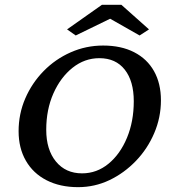

<svg xmlns="http://www.w3.org/2000/svg" viewBox="-20 -772 716 801"><path d="M305.7 8.8Q230.5 8.8 174.3 -20Q118.2 -48.8 87.9 -101.6Q57.6 -154.3 57.6 -224.6Q57.6 -296.9 85.4 -361.3Q113.3 -425.8 162.1 -475.6Q210.9 -525.4 274.9 -553.7Q338.9 -582 410.2 -582Q485.4 -582 539.6 -554.2Q593.8 -526.4 622.6 -475.1Q651.4 -423.8 651.4 -353.5Q651.4 -282.2 623.5 -216.8Q595.7 -151.4 546.9 -100.6Q498 -49.8 436.5 -20.5Q375 8.8 305.7 8.8ZM322.3 -48.8Q383.8 -48.8 432.6 -88.9Q481.4 -128.9 509.8 -197.3Q538.1 -265.6 538.1 -349.6Q538.1 -433.6 500.5 -481.4Q462.9 -529.3 394.5 -529.3Q333 -529.3 282.7 -489.3Q232.4 -449.2 202.6 -381.8Q172.9 -314.5 172.9 -230.5Q172.9 -147.5 213.4 -98.1Q253.9 -48.8 322.3 -48.8ZM601.6 -649.4 562.5 -624 411.1 -710H472.7L295.9 -624L259.8 -649.4L405.3 -752H486.3Z"/></svg>

Font: Crimson Pro ExtraLight Medium
Style: Italic
Weight: 500
Italic angle: -12°
Version: Version 1.002